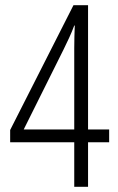

<svg xmlns="http://www.w3.org/2000/svg" viewBox="-20 -810 454 737"><path d="M399 -264V-313H318V-790H262L19 -311V-264H265V-93H318V-264ZM265 -313H71L224 -620C238 -649 253 -679 265 -712H267C266 -687 265 -653 265 -625Z"/></svg>

Font: Noto Sans Kannada UI ExtraCondensed Light
Style: Regular
Weight: 300
Width: 2
Designer: Jelle Bosma - Monotype Design Team
Foundry: Monotype Imaging Inc.
Version: Version 2.005